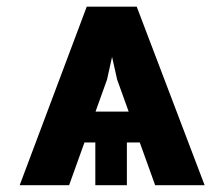

<svg xmlns="http://www.w3.org/2000/svg" viewBox="-20 -547 662 567"><path d="M184.1 0H38.1L236.2 -527.4H343.8L296.1 -312.1ZM325.9 -312.1 277.7 -527.4H383.7L584.3 0H438.2ZM491.1 -126.3H133.4V-217.4H491.1ZM354.7 0H261.5V-171.8H354.7Z"/></svg>

Font: Pretendard Variable
Style: Regular
Weight: 400
Designer: Base glyphs from Inter by Rasmus Andersson; Hangul glyphs from Noto Sans CJK(Source Han Sans) by Jang Soo-young and Kang
Foundry: Kil Hyung-jin
Version: Version 1.100;FEAKit 1.0